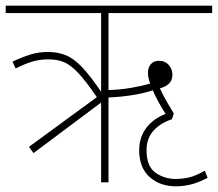

<svg xmlns="http://www.w3.org/2000/svg" viewBox="-20 -642 767 676"><path d="M98 -103 82 -125 321 -300Q282 -357 255 -385.5Q228 -414 204.5 -423.5Q181 -433 150 -433Q121 -433 95 -425.5Q69 -418 35 -401L24 -425Q58 -441 87 -450Q116 -459 149 -459Q184 -459 212 -447.5Q240 -436 269 -405.5Q298 -375 336 -319V-596H0V-622H727V-596H362V-325Q402 -326 440.5 -332.5Q479 -339 509 -348Q501 -366 501 -387Q501 -404 511 -416Q521 -428 540 -428Q561 -428 574 -413.5Q587 -399 587 -379Q587 -359 575 -347.5Q563 -336 543 -331Q555 -305 567.5 -283.5Q580 -262 592 -242L585 -222Q545 -209 520.5 -182Q496 -155 496 -113Q496 -56 527.5 -34Q559 -12 598 -12Q626 -12 648.5 -18Q671 -24 701 -41L711 -16Q681 0 654 7Q627 14 600 14Q543 14 506.5 -19Q470 -52 470 -113Q470 -158 494.5 -191Q519 -224 563 -241Q551 -259 538 -283Q525 -307 518 -324Q485 -313 442 -306.5Q399 -300 362 -299V0H336V-281Z"/></svg>

Font: Noto Sans SemiCondensed Thin
Style: Italic
Weight: 100
Width: 4
Italic angle: -12°
Designer: Monotype Design Team
Foundry: Monotype Imaging Inc.
Version: Version 2.013; ttfautohint (v1.8.4.7-5d5b)